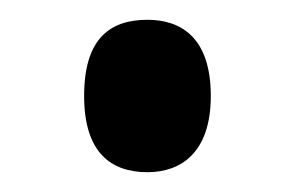

<svg xmlns="http://www.w3.org/2000/svg" viewBox="-20 -166 300 194"><path d="M129 8C163 8 193 -12 193 -69C193 -128 163 -146 129 -146C92 -146 65 -128 65 -69C65 -12 92 8 129 8Z"/></svg>

Font: Noto Serif Display ExtraCondensed ExtraBold
Style: Regular
Weight: 800
Width: 2
Designer: Monotype Design Team
Foundry: Monotype Imaging Inc.
Version: Version 2.009